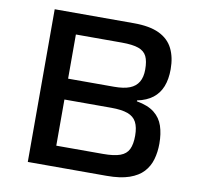

<svg xmlns="http://www.w3.org/2000/svg" viewBox="-77 -770 891 852"><g transform="rotate(10 368.0 -344.0)"><path d="M102 0V-688H459Q530 -688 573 -667.5Q616 -647 635.5 -608Q655 -569 655 -515Q655 -470 642 -437Q629 -404 602 -383Q575 -362 532 -353V-349Q583 -340 611.5 -317.5Q640 -295 651.5 -260.5Q663 -226 663 -181Q663 -143 653.5 -110Q644 -77 621.5 -52.5Q599 -28 559 -14Q519 0 457 0ZM214 -93H425Q474 -93 501.5 -103Q529 -113 540 -136Q551 -159 551 -197Q551 -235 539 -258Q527 -281 499.5 -291Q472 -301 425 -301H214ZM214 -395H421Q465 -395 491.5 -405.5Q518 -416 531 -438Q544 -460 544 -494Q544 -532 533.5 -553.5Q523 -575 496.5 -584.5Q470 -594 421 -594H214Z"/></g></svg>

Font: Saira SemiExpanded Medium
Style: Regular
Weight: 500
Width: 6
Designer: Hector Gatti with collaboration of the Omnibus-Type team
Foundry: Omnibus-Type
Version: Version 1.101